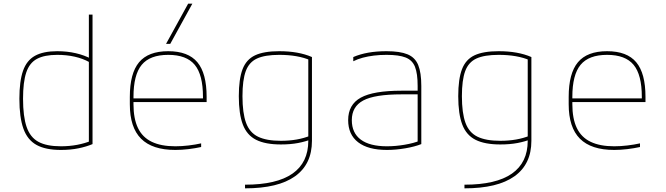

<svg xmlns="http://www.w3.org/2000/svg" viewBox="-20 -810 3640 1050"><path d="M313 10Q229 10 179.5 -17.5Q130 -45 108 -106.5Q86 -168 86 -270Q86 -366 106 -423Q126 -480 171.5 -505Q217 -530 293 -530Q347 -530 394.5 -519Q442 -508 479 -488L469 -470Q433 -490 388.5 -500Q344 -510 293 -510Q223 -510 182 -488Q141 -466 123.5 -413.5Q106 -361 106 -270Q106 -173 125.5 -116Q145 -59 190 -34.5Q235 -10 313 -10Q360 -10 402 -18Q444 -26 478 -40L466 -22V-730H486V-22Q453 -8 409.5 1Q366 10 313 10Z M939 10Q813 10 751.5 -51.5Q690 -113 690 -240V-280Q690 -409 740.5 -469.5Q791 -530 900 -530Q1009 -530 1059.5 -469.5Q1110 -409 1110 -280V-252H700V-272H1100L1090 -262V-280Q1090 -401 1045 -455.5Q1000 -510 900 -510Q800 -510 755 -455.5Q710 -401 710 -280V-240Q710 -161 734.5 -110Q759 -59 810 -34.5Q861 -10 939 -10Q974 -10 1011.5 -14.5Q1049 -19 1080 -26V-6Q1048 1 1011 5.5Q974 10 939 10ZM911 -570H888L1009 -790H1032Z M1320 200Q1493 200 1579.5 139.5Q1666 79 1666 -40V-498L1678 -480Q1644 -495 1601 -502.5Q1558 -510 1507 -510Q1429 -510 1385.5 -490Q1342 -470 1324 -421Q1306 -372 1306 -284Q1306 -192 1325.5 -138.5Q1345 -85 1391 -62.5Q1437 -40 1516 -40Q1562 -40 1602 -47Q1642 -54 1677 -68L1684 -49Q1652 -36 1610.5 -28Q1569 -20 1516 -20Q1431 -20 1380.5 -45.5Q1330 -71 1308 -129Q1286 -187 1286 -284Q1286 -378 1306.5 -431.5Q1327 -485 1375 -507.5Q1423 -530 1507 -530Q1613 -530 1686 -498V-40Q1686 88 1593.5 154Q1501 220 1320 220Z M2096 10Q1993 10 1938.5 -32Q1884 -74 1884 -153Q1884 -238 1953 -276Q2022 -314 2176 -314H2274V-294H2176Q2029 -294 1966.5 -260.5Q1904 -227 1904 -153Q1904 -83 1953 -46.5Q2002 -10 2096 -10Q2143 -10 2193 -18.5Q2243 -27 2277 -41L2264 -27V-340Q2264 -408 2249.5 -444.5Q2235 -481 2198.5 -495.5Q2162 -510 2094 -510Q2057 -510 2024.5 -506Q1992 -502 1964 -494.5Q1936 -487 1912 -475V-498Q1949 -514 1994 -522Q2039 -530 2094 -530Q2167 -530 2208.5 -513Q2250 -496 2267 -454.5Q2284 -413 2284 -340V-22Q2249 -8 2197 1Q2145 10 2096 10Z M2520 200Q2693 200 2779.5 139.5Q2866 79 2866 -40V-498L2878 -480Q2844 -495 2801 -502.5Q2758 -510 2707 -510Q2629 -510 2585.5 -490Q2542 -470 2524 -421Q2506 -372 2506 -284Q2506 -192 2525.5 -138.5Q2545 -85 2591 -62.5Q2637 -40 2716 -40Q2762 -40 2802 -47Q2842 -54 2877 -68L2884 -49Q2852 -36 2810.5 -28Q2769 -20 2716 -20Q2631 -20 2580.5 -45.5Q2530 -71 2508 -129Q2486 -187 2486 -284Q2486 -378 2506.5 -431.5Q2527 -485 2575 -507.5Q2623 -530 2707 -530Q2813 -530 2886 -498V-40Q2886 88 2793.5 154Q2701 220 2520 220Z M3339 10Q3213 10 3151.5 -51.5Q3090 -113 3090 -240V-280Q3090 -409 3140.5 -469.5Q3191 -530 3300 -530Q3409 -530 3459.5 -469.5Q3510 -409 3510 -280V-252H3100V-272H3500L3490 -262V-280Q3490 -401 3445 -455.5Q3400 -510 3300 -510Q3200 -510 3155 -455.5Q3110 -401 3110 -280V-240Q3110 -161 3134.5 -110Q3159 -59 3210 -34.5Q3261 -10 3339 -10Q3374 -10 3411.5 -14.5Q3449 -19 3480 -26V-6Q3448 1 3411 5.5Q3374 10 3339 10Z"/></svg>

Font: M PLUS Code Latin Expanded Thin
Style: Regular
Weight: 250
Width: 7
Designer: Coji Morishita
Foundry: UNDERFOREST DESIGN
Version: Version 1.002; ttfautohint (v1.8.3)